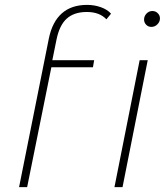

<svg xmlns="http://www.w3.org/2000/svg" viewBox="-20 -765 684 785"><path d="M434 -709 415 -686Q387 -716 335 -716Q283 -716 253 -689Q223 -662 211 -603L194 -519H365L360 -490H190L91 0H58L180 -609Q194 -676 233 -710.5Q272 -745 336 -745Q366 -745 392.5 -735.5Q419 -726 434 -709ZM551 -519H584L481 0H448ZM569 -685Q569 -699 579 -709.5Q589 -720 603 -720Q616 -720 625 -711Q634 -702 634 -690Q634 -676 623.5 -665.5Q613 -655 599 -655Q586 -655 577.5 -664Q569 -673 569 -685Z"/></svg>

Font: Montserrat Alternates ExLight
Style: Italic
Weight: 275
Italic angle: -11.3°
Designer: Julieta Ulanovsky
Foundry: Julieta Ulanovsky
Version: Version 7.200